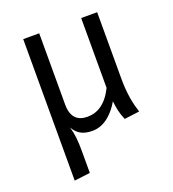

<svg xmlns="http://www.w3.org/2000/svg" viewBox="-143 -678 917 1015"><g transform="rotate(-20 316.0 -170.0)"><path d="M548 1C532 -48 519 -108 519 -193V-568H429V-175C390 -96 339 -66 283 -66C231 -66 193 -92 193 -167V-568H103V228L192 217V99C192 33 188 -3 176 -44C199 -4 230 13 283 13C353 13 405 -43 436 -97C441 -57 445 -30 463 12Z"/></g></svg>

Font: Glow Sans SC Normal Book
Style: Regular
Weight: 500
Designer: Ryoko NISHIZUKA (kana, bopomofo & ideographs); Paul D. Hunt (Latin, Greek & Cyrillic); Sandoll Communications, Soo-young
Version: Version 0.93